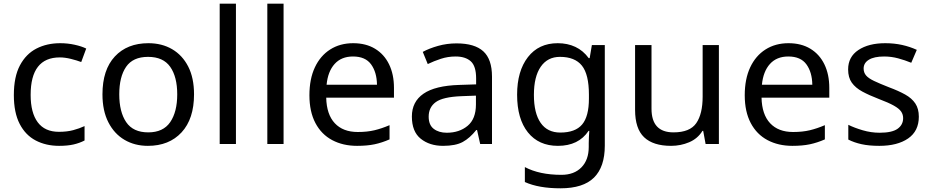

<svg xmlns="http://www.w3.org/2000/svg" viewBox="-20 -780 5042 1040"><path d="M300 10Q229 10 173.5 -19Q118 -48 86.5 -109Q55 -170 55 -265Q55 -364 88 -426Q121 -488 177.5 -517Q234 -546 306 -546Q347 -546 385 -537.5Q423 -529 447 -517L420 -444Q396 -453 364 -461Q332 -469 304 -469Q146 -469 146 -266Q146 -169 184.5 -117.5Q223 -66 299 -66Q343 -66 376.5 -75Q410 -84 438 -97V-19Q411 -5 378.5 2.5Q346 10 300 10Z M1031 -269Q1031 -136 963.5 -63Q896 10 781 10Q710 10 654.5 -22.5Q599 -55 567 -117.5Q535 -180 535 -269Q535 -402 602 -474Q669 -546 784 -546Q857 -546 912.5 -513.5Q968 -481 999.5 -419.5Q1031 -358 1031 -269ZM626 -269Q626 -174 663.5 -118.5Q701 -63 783 -63Q864 -63 902 -118.5Q940 -174 940 -269Q940 -364 902 -418Q864 -472 782 -472Q700 -472 663 -418Q626 -364 626 -269Z M1258 0H1170V-760H1258Z M1516 0H1428V-760H1516Z M1893 -546Q1962 -546 2011.5 -516Q2061 -486 2087.5 -431.5Q2114 -377 2114 -304V-251H1747Q1749 -160 1793.5 -112.5Q1838 -65 1918 -65Q1969 -65 2008.5 -74.5Q2048 -84 2090 -102V-25Q2049 -7 2009 1.5Q1969 10 1914 10Q1838 10 1779.5 -21Q1721 -52 1688.5 -113.5Q1656 -175 1656 -264Q1656 -352 1685.5 -415Q1715 -478 1768.5 -512Q1822 -546 1893 -546ZM1892 -474Q1829 -474 1792.5 -433.5Q1756 -393 1749 -321H2022Q2021 -389 1990 -431.5Q1959 -474 1892 -474Z M2453 -545Q2551 -545 2598 -502Q2645 -459 2645 -365V0H2581L2564 -76H2560Q2525 -32 2486.5 -11Q2448 10 2380 10Q2307 10 2259 -28.5Q2211 -67 2211 -149Q2211 -229 2274 -272.5Q2337 -316 2468 -320L2559 -323V-355Q2559 -422 2530 -448Q2501 -474 2448 -474Q2406 -474 2368 -461.5Q2330 -449 2297 -433L2270 -499Q2305 -518 2353 -531.5Q2401 -545 2453 -545ZM2479 -259Q2379 -255 2340.5 -227Q2302 -199 2302 -148Q2302 -103 2329.5 -82Q2357 -61 2400 -61Q2468 -61 2513 -98.5Q2558 -136 2558 -214V-262Z M3001 -546Q3054 -546 3096.5 -526Q3139 -506 3169 -465H3174L3186 -536H3256V9Q3256 124 3197.5 182Q3139 240 3016 240Q2898 240 2823 206V125Q2902 167 3021 167Q3090 167 3129.5 126.5Q3169 86 3169 16V-5Q3169 -17 3170 -39.5Q3171 -62 3172 -71H3168Q3114 10 3002 10Q2898 10 2839.5 -63Q2781 -136 2781 -267Q2781 -395 2839.5 -470.5Q2898 -546 3001 -546ZM3013 -472Q2946 -472 2909 -418.5Q2872 -365 2872 -266Q2872 -167 2908.5 -114.5Q2945 -62 3015 -62Q3096 -62 3133 -105.5Q3170 -149 3170 -246V-267Q3170 -377 3132 -424.5Q3094 -472 3013 -472Z M3874 -536V0H3802L3789 -71H3785Q3759 -29 3713 -9.5Q3667 10 3615 10Q3518 10 3469 -36.5Q3420 -83 3420 -185V-536H3509V-191Q3509 -63 3628 -63Q3717 -63 3751.5 -113Q3786 -163 3786 -257V-536Z M4251 -546Q4320 -546 4369.5 -516Q4419 -486 4445.5 -431.5Q4472 -377 4472 -304V-251H4105Q4107 -160 4151.5 -112.5Q4196 -65 4276 -65Q4327 -65 4366.5 -74.5Q4406 -84 4448 -102V-25Q4407 -7 4367 1.5Q4327 10 4272 10Q4196 10 4137.5 -21Q4079 -52 4046.5 -113.5Q4014 -175 4014 -264Q4014 -352 4043.5 -415Q4073 -478 4126.5 -512Q4180 -546 4251 -546ZM4250 -474Q4187 -474 4150.5 -433.5Q4114 -393 4107 -321H4380Q4379 -389 4348 -431.5Q4317 -474 4250 -474Z M4957 -148Q4957 -70 4899 -30Q4841 10 4743 10Q4687 10 4646.5 1Q4606 -8 4575 -24V-104Q4607 -88 4652.5 -74.5Q4698 -61 4745 -61Q4812 -61 4842 -82.5Q4872 -104 4872 -140Q4872 -160 4861 -176Q4850 -192 4821.5 -208Q4793 -224 4740 -244Q4688 -264 4651 -284Q4614 -304 4594 -332Q4574 -360 4574 -404Q4574 -472 4629.5 -509Q4685 -546 4775 -546Q4824 -546 4866.5 -536.5Q4909 -527 4946 -510L4916 -440Q4882 -454 4845 -464Q4808 -474 4769 -474Q4715 -474 4686.5 -456.5Q4658 -439 4658 -409Q4658 -387 4671 -371.5Q4684 -356 4714.5 -341.5Q4745 -327 4796 -307Q4847 -288 4883 -268Q4919 -248 4938 -219.5Q4957 -191 4957 -148Z"/></svg>

Font: Noto Sans Ethiopic
Style: Regular
Weight: 400
Designer: Monotype Design Team
Foundry: Monotype Imaging Inc.
Version: Version 2.102; ttfautohint (v1.8.4.7-5d5b)